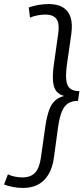

<svg xmlns="http://www.w3.org/2000/svg" viewBox="-66 -823 414 948"><path d="M175 -803Q218 -803 245 -786.5Q272 -770 282.5 -737.5Q293 -705 286 -655L264 -501Q258 -454 261.5 -426Q265 -398 280.5 -385.5Q296 -373 326 -373L319 -325Q289 -325 270 -312.5Q251 -300 239.5 -272.5Q228 -245 221 -197L200 -43Q193 6 173 39Q153 72 121.5 88.5Q90 105 47 105Q22 105 -3 100Q-28 95 -46 88L-27 38Q-12 45 7 49Q26 53 44 53Q86 53 107.5 29.5Q129 6 136 -45L158 -200Q165 -247 176 -278Q187 -309 205.5 -326Q224 -343 251 -349Q226 -356 212.5 -372.5Q199 -389 196 -420Q193 -451 199 -498L221 -654Q229 -704 214 -727.5Q199 -751 157 -751Q139 -751 118.5 -747Q98 -743 82 -736L76 -786Q97 -794 123.5 -798.5Q150 -803 175 -803Z"/></svg>

Font: Pathway Extreme SemiCondensed ExtraLight
Style: Italic
Weight: 250
Width: 4
Italic angle: -8°
Version: Version 1.001;gftools[0.9.26]